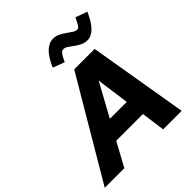

<svg xmlns="http://www.w3.org/2000/svg" viewBox="-302 -1110 1276 1276"><g transform="rotate(-45 336.5 -472.0)"><path d="M-54 0 359 -700H551L669 0H495L472 -167H221L130 0ZM294 -300H453L421 -532ZM348 -778 266 -809Q296 -878 330 -911Q364 -944 404 -944Q429 -944 451 -933Q473 -922 492.5 -908Q512 -894 529 -883Q546 -872 560 -872Q571 -872 580.5 -885Q590 -898 609 -939L692 -909Q662 -841 629 -807.5Q596 -774 558 -774Q532 -774 510 -785Q488 -796 469.5 -810Q451 -824 434.5 -835Q418 -846 403 -846Q389 -846 377 -831Q365 -816 348 -778Z"/></g></svg>

Font: Red Hat Text
Style: Italic
Weight: 300
Italic angle: -12°
Designer: Pentagram, MCKL
Foundry: Pentagram, MCKL
Version: Version 1.023